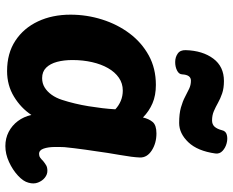

<svg xmlns="http://www.w3.org/2000/svg" viewBox="-96 -763 868 716"><g transform="rotate(90 338.0 -405.0)"><path d="M34.7 -234Q34.7 -294.6 52.7 -351.6Q70.7 -408.7 104.4 -453.8Q138.2 -499 186.6 -525.7Q235 -552.3 296.6 -552.3Q335.9 -552.3 365.2 -539.7Q394.6 -527.1 418.1 -504.1Q423.1 -526.1 434.9 -540.3Q446.8 -554.4 477.6 -554.4Q513.9 -554.4 541.1 -536.9Q568.3 -519.3 567.3 -492.4Q566.3 -465.3 558 -418.7Q549.7 -372 543.7 -327Q541.7 -313 538.4 -291Q535.2 -269 532.7 -247.5Q530.2 -226 528.7 -211Q527.9 -195.9 528.2 -173.2Q528.4 -150.6 534.2 -133.6Q540 -116.7 554 -116.7Q561.9 -116.7 567.8 -120.8Q573.7 -124.9 580.1 -131.6Q589.8 -139.4 597.3 -143.6Q604.9 -147.7 617.2 -147.7Q630.6 -147.7 642.5 -138.3Q654.4 -128.9 660.7 -112.8Q667 -96.7 661.3 -77.2Q656.7 -58.2 635.1 -38.2Q613.4 -18.1 583.9 -4.6Q554.4 9 524.6 9Q495.8 9 471.8 -3.4Q447.9 -15.8 431.6 -37.5Q415.2 -59.2 408.7 -88.1Q382.6 -48.8 340.3 -23.1Q298.1 2.6 245 2.6Q178.7 2.6 131.8 -28.3Q84.9 -59.2 59.8 -112.6Q34.7 -166 34.7 -234ZM203.9 -241.1Q203.9 -209.2 210.7 -183.7Q217.6 -158.1 232.4 -143.1Q247.2 -128.1 271.3 -128.1Q290.8 -128.1 306.1 -137.5Q321.4 -146.9 333.3 -163.4Q345.2 -180 352.3 -202Q360 -225.4 365.9 -250.4Q371.9 -275.3 376.1 -301.2Q380.3 -327.1 383.3 -352.3Q386.3 -377.4 387.6 -401.1Q373.7 -414.1 355.9 -421.5Q338.1 -428.9 317.7 -428.9Q291 -428.9 269.9 -414.3Q248.8 -399.7 234.1 -374Q219.4 -348.3 211.7 -314.3Q203.9 -280.2 203.9 -241.1ZM438.7 -639.1Q404.1 -639.1 380.8 -645.7Q357.6 -652.3 341.2 -661.1Q324.8 -669.8 310.8 -676.4Q296.8 -683 280.8 -683Q259 -683 257.3 -650.1Q256.8 -638.1 242.7 -631.1Q228.6 -624.1 210.9 -624.3Q193.3 -624.4 179.9 -633.7Q166.4 -642.9 167 -663.6Q168.9 -726.6 198.5 -766.3Q228.1 -806.1 282 -806.1Q309 -806.1 328.5 -799.4Q348 -792.7 363.5 -783.9Q379 -775.2 394.5 -768.5Q410 -761.8 429 -761.8Q444 -761.8 452.5 -771.2Q461 -780.7 465.7 -798.9Q468.7 -813.2 483.1 -816.9Q497.4 -820.6 514.2 -816.2Q531 -811.8 542.7 -800.9Q554.4 -790.1 552.4 -774.2Q543.1 -707.6 510.4 -673.3Q477.7 -639.1 438.7 -639.1Z"/></g></svg>

Font: Playpen Sans Thai
Style: Regular
Weight: 400
Designer: Sirin Gunkloy, Laura Meseguer, Veronika Burian, José Scaglione
Foundry: TypeTogether
Version: Version 2.000